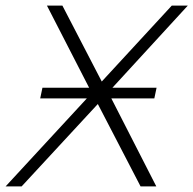

<svg xmlns="http://www.w3.org/2000/svg" viewBox="-33 -663 688 683"><path d="M516 -313H363L523 0H467L315 -293L44 0H-13L276 -313H110L118 -351H284L134 -643H189L329 -373L578 -643H635L367 -351H524Z"/></svg>

Font: Montserrat Ace
Style: Light Italic
Weight: 300
Italic angle: -11.3°
Designer: Julieta Ulanovsky
Foundry: Julieta Ulanovsky
Version: Version 1